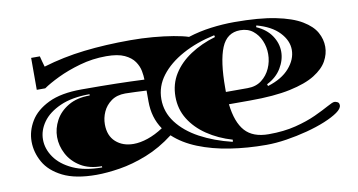

<svg xmlns="http://www.w3.org/2000/svg" viewBox="-63 -735 1699 912"><g transform="rotate(-10 786.0 -279.0)"><path d="M337 22Q236 22 175 -8.5Q114 -39 87 -87Q60 -135 60 -187Q60 -238 88 -284.5Q116 -331 177 -360.5Q238 -390 337 -390Q435 -390 504 -388.5Q573 -387 639 -384Q639 -402 634.5 -426Q630 -450 614.5 -472.5Q599 -495 567 -510Q535 -525 479 -525Q413 -525 351.5 -507.5Q290 -490 242.5 -467Q195 -444 168 -425H127V-579H169Q171 -571 175.5 -553.5Q180 -536 183 -527Q279 -556 382 -568Q485 -580 606 -580Q661 -580 714 -575.5Q767 -571 811.5 -563.5Q856 -556 883 -547Q936 -564 993.5 -571.5Q1051 -579 1106 -579Q1226 -579 1305 -563Q1384 -547 1429.5 -519.5Q1475 -492 1493.5 -458.5Q1512 -425 1512 -389Q1512 -354 1493.5 -320.5Q1475 -287 1431 -259.5Q1387 -232 1310 -215.5Q1233 -199 1115 -199H1014Q1024 -111 1062 -68.5Q1100 -26 1176 -26Q1249 -26 1306.5 -40.5Q1364 -55 1406 -74.5Q1448 -94 1474 -108.5Q1500 -123 1509 -123Q1515 -123 1523.5 -119Q1532 -115 1532 -103Q1532 -87 1508 -70Q1484 -53 1444 -36.5Q1404 -20 1354.5 -7Q1305 6 1253.5 14Q1202 22 1156 22Q1065 22 981.5 9Q898 -4 829.5 -31.5Q761 -59 715 -102Q650 -52 581.5 -25Q513 2 450 12Q387 22 337 22ZM1212 -252Q1281 -273 1317 -314.5Q1353 -356 1353 -402Q1353 -447 1315.5 -486.5Q1278 -526 1207 -545L1205 -537Q1253 -516 1277.5 -479.5Q1302 -443 1302 -402Q1302 -362 1278.5 -323Q1255 -284 1209 -261ZM1010 -279Q1010 -268 1010 -259H1115Q1155 -259 1182.5 -280Q1210 -301 1224.5 -333.5Q1239 -366 1239 -402Q1239 -436 1226 -466.5Q1213 -497 1188.5 -516.5Q1164 -536 1127 -536Q1063 -536 1036.5 -471.5Q1010 -407 1010 -279ZM1001 -20 1003 -30Q935 -50 882.5 -85.5Q830 -121 800 -169.5Q770 -218 770 -278Q770 -339 800 -387Q830 -435 883 -470Q936 -505 1004 -525L1002 -534Q914 -515 846.5 -478Q779 -441 740.5 -390.5Q702 -340 702 -278Q702 -216 740.5 -165Q779 -114 846.5 -77.5Q914 -41 1001 -20ZM369 -8V-14Q308 -14 266.5 -39.5Q225 -65 204 -105Q183 -145 183 -187Q183 -228 203.5 -266.5Q224 -305 266 -330Q308 -355 370 -355V-361Q285 -361 228 -335.5Q171 -310 143 -270.5Q115 -231 115 -187Q115 -142 143.5 -101Q172 -60 228.5 -34Q285 -8 369 -8ZM536 -92Q568 -92 605 -104.5Q642 -117 680 -142Q640 -200 640 -278V-331Q614 -332 587.5 -333.5Q561 -335 538 -335Q497 -335 470 -315.5Q443 -296 430 -267Q417 -238 417 -207Q417 -152 450.5 -122Q484 -92 536 -92Z"/></g></svg>

Font: Diplomata
Style: Regular
Weight: 400
Designer: Eduardo Rodriguez Tunni
Foundry: Eduardo Rodriguez Tunni
Version: Version 1.002; ttfautohint (v1.8.4.7-5d5b);gftools[0.9.23]